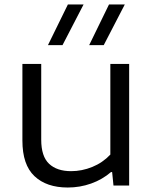

<svg xmlns="http://www.w3.org/2000/svg" viewBox="-20 -828 684 857"><path d="M80 -200.5V-542.5H164V-204.5Q164 -130 199 -97Q234 -64 297.5 -64Q345.5 -64 391.8 -82.8Q438 -101.5 472.5 -138V-542.5H556.5V0H486.5L480.5 -60H475.5Q436.5 -26.5 386.8 -8.8Q337 9 282.5 9Q187.5 9 133.8 -41.8Q80 -92.5 80 -200.5ZM194 -626.5 283 -808H353L259 -626.5ZM378 -626.5 466.5 -808H537L443 -626.5Z"/></svg>

Font: Encode Sans Expanded
Style: Regular
Weight: 400
Width: 7
Designer: Multiple Designers
Foundry: Impallari Type
Version: Version 2.000